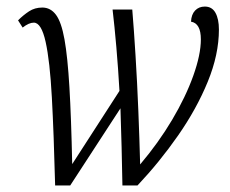

<svg xmlns="http://www.w3.org/2000/svg" viewBox="-20 -565 700 585"><path d="M148 0Q144 -157 138 -268Q132 -379 119 -437.5Q106 -496 83 -496Q68 -496 49 -481L35 -503Q51 -519 68.5 -530.5Q86 -542 109 -542Q134 -542 150.5 -520Q167 -498 176.5 -445Q186 -392 191.5 -299.5Q197 -207 200 -65L344 -288Q340 -358 334.5 -421.5Q329 -485 323 -536H383Q388 -476 393 -395Q398 -314 401.5 -227.5Q405 -141 407 -64Q463 -130 504.5 -200Q546 -270 569 -334.5Q592 -399 592 -445Q592 -494 562 -499Q563 -521 574.5 -533Q586 -545 604 -545Q626 -545 636.5 -526Q647 -507 647 -475Q647 -399 613 -316Q579 -233 522.5 -152Q466 -71 399 0H353Q352 -57 350.5 -117Q349 -177 347 -235L194 0Z"/></svg>

Font: Noto Serif Condensed Light
Style: Italic
Weight: 300
Width: 3
Italic angle: -12°
Designer: Monotype Design Team
Foundry: Monotype Imaging Inc.
Version: Version 2.014; ttfautohint (v1.8.4.7-5d5b)